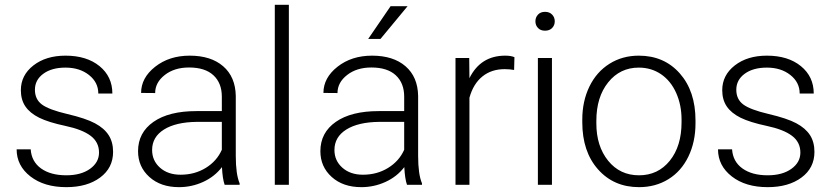

<svg xmlns="http://www.w3.org/2000/svg" viewBox="-20 -770 3469 800"><path d="M392.6 -134.3Q392.6 -177.7 357.7 -204.1Q322.8 -230.5 252.4 -245.4Q182.1 -260.3 143.3 -279.5Q104.5 -298.8 85.7 -326.7Q66.9 -354.5 66.9 -394Q66.9 -456.5 119.1 -497.3Q171.4 -538.1 252.9 -538.1Q341.3 -538.1 394.8 -494.4Q448.2 -450.7 448.2 -380.4H389.6Q389.6 -426.8 350.8 -457.5Q312 -488.3 252.9 -488.3Q195.3 -488.3 160.4 -462.6Q125.5 -437 125.5 -396Q125.5 -356.4 154.5 -334.7Q183.6 -313 260.5 -294.9Q337.4 -276.9 375.7 -256.3Q414.1 -235.8 432.6 -207Q451.2 -178.2 451.2 -137.2Q451.2 -70.3 397.2 -30.3Q343.3 9.8 256.3 9.8Q164.1 9.8 106.7 -34.9Q49.3 -79.6 49.3 -147.9H107.9Q111.3 -96.7 151.1 -68.1Q190.9 -39.6 256.3 -39.6Q317.4 -39.6 355 -66.4Q392.6 -93.3 392.6 -134.3Z M916 0Q907.2 -24.9 904.8 -73.7Q874 -33.7 826.4 -12Q778.8 9.8 725.6 9.8Q649.4 9.8 602.3 -32.7Q555.2 -75.2 555.2 -140.1Q555.2 -217.3 619.4 -262.2Q683.6 -307.1 798.3 -307.1H904.3V-367.2Q904.3 -423.8 869.4 -456.3Q834.5 -488.8 767.6 -488.8Q706.5 -488.8 666.5 -457.5Q626.5 -426.3 626.5 -382.3L567.9 -382.8Q567.9 -445.8 626.5 -491.9Q685.1 -538.1 770.5 -538.1Q858.9 -538.1 909.9 -493.9Q960.9 -449.7 962.4 -370.6V-120.6Q962.4 -43.9 978.5 -5.9V0ZM732.4 -42Q791 -42 837.2 -70.3Q883.3 -98.6 904.3 -146V-262.2H799.8Q712.4 -261.2 663.1 -230.2Q613.8 -199.2 613.8 -145Q613.8 -100.6 646.7 -71.3Q679.7 -42 732.4 -42Z M1183.6 0H1125V-750H1183.6Z M1675.8 0Q1667 -24.9 1664.6 -73.7Q1633.8 -33.7 1586.2 -12Q1538.6 9.8 1485.4 9.8Q1409.2 9.8 1362.1 -32.7Q1314.9 -75.2 1314.9 -140.1Q1314.9 -217.3 1379.2 -262.2Q1443.4 -307.1 1558.1 -307.1H1664.1V-367.2Q1664.1 -423.8 1629.2 -456.3Q1594.2 -488.8 1527.3 -488.8Q1466.3 -488.8 1426.3 -457.5Q1386.2 -426.3 1386.2 -382.3L1327.6 -382.8Q1327.6 -445.8 1386.2 -491.9Q1444.8 -538.1 1530.3 -538.1Q1618.7 -538.1 1669.7 -493.9Q1720.7 -449.7 1722.2 -370.6V-120.6Q1722.2 -43.9 1738.3 -5.9V0ZM1492.2 -42Q1550.8 -42 1596.9 -70.3Q1643.1 -98.6 1664.1 -146V-262.2H1559.6Q1472.2 -261.2 1422.9 -230.2Q1373.5 -199.2 1373.5 -145Q1373.5 -100.6 1406.5 -71.3Q1439.5 -42 1492.2 -42ZM1607.4 -744.1H1678.2L1565.4 -607.9H1514.2Z M2122.1 -478.5Q2103.5 -481.9 2082.5 -481.9Q2027.8 -481.9 1990 -451.4Q1952.1 -420.9 1936 -362.8V0H1877.9V-528.3H1935.1L1936 -444.3Q1982.4 -538.1 2085 -538.1Q2109.4 -538.1 2123.5 -531.7Z M2279.8 0H2221.2V-528.3H2279.8ZM2210.9 -681.2Q2210.9 -697.8 2221.7 -709.2Q2232.4 -720.7 2251 -720.7Q2269.5 -720.7 2280.5 -709.2Q2291.5 -697.8 2291.5 -681.2Q2291.5 -664.6 2280.5 -653.3Q2269.5 -642.1 2251 -642.1Q2232.4 -642.1 2221.7 -653.3Q2210.9 -664.6 2210.9 -681.2Z M2406.2 -272Q2406.2 -348.1 2435.8 -409.2Q2465.3 -470.2 2519.3 -504.2Q2573.2 -538.1 2641.6 -538.1Q2747.1 -538.1 2812.5 -464.1Q2877.9 -390.1 2877.9 -268.1V-255.9Q2877.9 -179.2 2848.4 -117.9Q2818.8 -56.6 2765.1 -23.4Q2711.4 9.8 2642.6 9.8Q2537.6 9.8 2471.9 -64.2Q2406.2 -138.2 2406.2 -260.3ZM2464.8 -255.9Q2464.8 -161.1 2513.9 -100.3Q2563 -39.6 2642.6 -39.6Q2721.7 -39.6 2770.8 -100.3Q2819.8 -161.1 2819.8 -260.7V-272Q2819.8 -332.5 2797.4 -382.8Q2774.9 -433.1 2734.4 -460.7Q2693.8 -488.3 2641.6 -488.3Q2563.5 -488.3 2514.2 -427Q2464.8 -365.7 2464.8 -266.6Z M3314.9 -134.3Q3314.9 -177.7 3280 -204.1Q3245.1 -230.5 3174.8 -245.4Q3104.5 -260.3 3065.7 -279.5Q3026.9 -298.8 3008.1 -326.7Q2989.3 -354.5 2989.3 -394Q2989.3 -456.5 3041.5 -497.3Q3093.8 -538.1 3175.3 -538.1Q3263.7 -538.1 3317.1 -494.4Q3370.6 -450.7 3370.6 -380.4H3312Q3312 -426.8 3273.2 -457.5Q3234.4 -488.3 3175.3 -488.3Q3117.7 -488.3 3082.8 -462.6Q3047.9 -437 3047.9 -396Q3047.9 -356.4 3076.9 -334.7Q3106 -313 3182.9 -294.9Q3259.8 -276.9 3298.1 -256.3Q3336.4 -235.8 3355 -207Q3373.5 -178.2 3373.5 -137.2Q3373.5 -70.3 3319.6 -30.3Q3265.6 9.8 3178.7 9.8Q3086.4 9.8 3029.1 -34.9Q2971.7 -79.6 2971.7 -147.9H3030.3Q3033.7 -96.7 3073.5 -68.1Q3113.3 -39.6 3178.7 -39.6Q3239.7 -39.6 3277.3 -66.4Q3314.9 -93.3 3314.9 -134.3Z"/></svg>

Font: RobotoDraft Light
Style: Regular
Weight: 300
Version: Version 2.001151; 2014